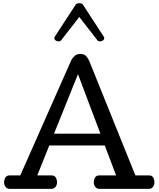

<svg xmlns="http://www.w3.org/2000/svg" viewBox="-20 -1205 1012 1225"><path d="M42.5 0Q25.4 0 15.9 -12.5Q6.3 -24.9 6.3 -41Q6.3 -59.6 14.6 -72.8Q22.9 -85.9 41.5 -85.9H109.4L432.6 -815.9Q439.9 -833 454.6 -846.9Q469.2 -860.8 492.7 -860.8Q517.1 -860.8 530 -846.7Q543 -832.5 550.3 -814L843.8 -85.9H930.7Q949.2 -85.9 957.3 -72.8Q965.3 -59.6 965.3 -41Q965.3 -24.9 956.1 -12.5Q946.8 0 929.7 0H614.7Q597.7 0 588.1 -12.5Q578.6 -24.9 578.6 -41Q578.6 -59.6 586.9 -72.8Q595.2 -85.9 613.8 -85.9H720.7L648.4 -276.9H294.4L217.8 -85.9H308.6Q327.1 -85.9 335.4 -72.8Q343.8 -59.6 343.8 -41Q343.8 -24.9 334.2 -12.5Q324.7 0 307.6 0ZM324.7 -352.1H620.6L477.5 -731.9ZM353 -940.9Q343.3 -940.9 335 -947Q326.7 -953.1 326.7 -961.9Q326.7 -968.8 331.5 -974.1L463.4 -1176.3Q469.2 -1184.6 485.8 -1184.6Q502.4 -1184.6 508.3 -1176.3L640.1 -974.1Q645 -968.8 645 -961.9Q645 -953.1 636.7 -947Q628.4 -940.9 618.7 -940.9Q614.3 -940.9 609.6 -942.1Q605 -943.4 602.1 -947.3L485.8 -1096.7L369.6 -947.3Q366.7 -943.4 362.1 -942.1Q357.4 -940.9 353 -940.9Z"/></svg>

Font: Cutive
Style: Regular
Weight: 400
Version: Version 1.100; ttfautohint (v1.8.4.7-5d5b)